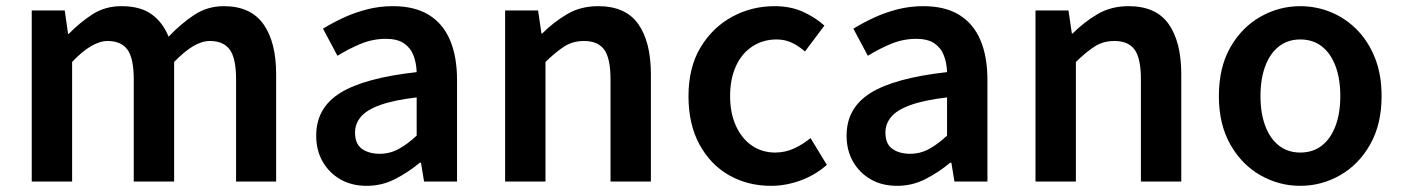

<svg xmlns="http://www.w3.org/2000/svg" viewBox="-20 -589 4549 623"><path d="M83 0V-555H190L201 -479H203Q239 -516 280 -542.5Q321 -569 374 -569Q435 -569 471.5 -543Q508 -517 527 -470Q567 -512 610 -540.5Q653 -569 706 -569Q793 -569 834.5 -511Q876 -453 876 -348V0H746V-331Q746 -400 725.5 -428Q705 -456 661 -456Q635 -456 606.5 -439Q578 -422 545 -388V0H414V-331Q414 -400 393.5 -428Q373 -456 329 -456Q304 -456 275 -439Q246 -422 214 -388V0Z M1170 14Q1121 14 1084.5 -7Q1048 -28 1027 -64.5Q1006 -101 1006 -149Q1006 -239 1084 -287.5Q1162 -336 1332 -355Q1331 -385 1321.5 -409.5Q1312 -434 1290.5 -448.5Q1269 -463 1232 -463Q1190 -463 1151 -447Q1112 -431 1075 -408L1028 -496Q1059 -515 1094.5 -531.5Q1130 -548 1170.5 -558.5Q1211 -569 1255 -569Q1325 -569 1371 -541Q1417 -513 1440 -459.5Q1463 -406 1463 -329V0H1356L1346 -61H1342Q1305 -30 1262 -8Q1219 14 1170 14ZM1212 -90Q1245 -90 1273.5 -105.5Q1302 -121 1332 -149V-273Q1257 -264 1213 -248Q1169 -232 1150.5 -209.5Q1132 -187 1132 -159Q1132 -122 1154.5 -106Q1177 -90 1212 -90Z M1619 0V-555H1726L1737 -480H1739Q1776 -517 1820 -543Q1864 -569 1921 -569Q2010 -569 2051 -511Q2092 -453 2092 -348V0H1961V-331Q1961 -400 1940.5 -428Q1920 -456 1875 -456Q1839 -456 1811.5 -438.5Q1784 -421 1750 -388V0Z M2482 14Q2406 14 2345.5 -20.5Q2285 -55 2249.5 -120.5Q2214 -186 2214 -277Q2214 -370 2253 -435Q2292 -500 2355.5 -534.5Q2419 -569 2493 -569Q2545 -569 2585 -551Q2625 -533 2655 -506L2592 -422Q2570 -441 2548 -451Q2526 -461 2500 -461Q2456 -461 2421.5 -438.5Q2387 -416 2368 -374.5Q2349 -333 2349 -277Q2349 -222 2368 -180.5Q2387 -139 2420 -116.5Q2453 -94 2495 -94Q2528 -94 2557 -107.5Q2586 -121 2610 -141L2663 -54Q2624 -20 2576.5 -3Q2529 14 2482 14Z M2891 14Q2842 14 2805.5 -7Q2769 -28 2748 -64.5Q2727 -101 2727 -149Q2727 -239 2805 -287.5Q2883 -336 3053 -355Q3052 -385 3042.5 -409.5Q3033 -434 3011.5 -448.5Q2990 -463 2953 -463Q2911 -463 2872 -447Q2833 -431 2796 -408L2749 -496Q2780 -515 2815.5 -531.5Q2851 -548 2891.5 -558.5Q2932 -569 2976 -569Q3046 -569 3092 -541Q3138 -513 3161 -459.5Q3184 -406 3184 -329V0H3077L3067 -61H3063Q3026 -30 2983 -8Q2940 14 2891 14ZM2933 -90Q2966 -90 2994.5 -105.5Q3023 -121 3053 -149V-273Q2978 -264 2934 -248Q2890 -232 2871.5 -209.5Q2853 -187 2853 -159Q2853 -122 2875.5 -106Q2898 -90 2933 -90Z M3340 0V-555H3447L3458 -480H3460Q3497 -517 3541 -543Q3585 -569 3642 -569Q3731 -569 3772 -511Q3813 -453 3813 -348V0H3682V-331Q3682 -400 3661.5 -428Q3641 -456 3596 -456Q3560 -456 3532.5 -438.5Q3505 -421 3471 -388V0Z M4199 14Q4130 14 4069.5 -20.5Q4009 -55 3972 -120.5Q3935 -186 3935 -277Q3935 -370 3972 -435Q4009 -500 4069.5 -534.5Q4130 -569 4199 -569Q4251 -569 4298.5 -549.5Q4346 -530 4383 -492.5Q4420 -455 4441.5 -401Q4463 -347 4463 -277Q4463 -186 4426 -120.5Q4389 -55 4328.5 -20.5Q4268 14 4199 14ZM4199 -94Q4240 -94 4269 -116.5Q4298 -139 4313.5 -180.5Q4329 -222 4329 -277Q4329 -333 4313.5 -374.5Q4298 -416 4269 -438.5Q4240 -461 4199 -461Q4159 -461 4130 -438.5Q4101 -416 4085.5 -374.5Q4070 -333 4070 -277Q4070 -222 4085.5 -180.5Q4101 -139 4130 -116.5Q4159 -94 4199 -94Z"/></svg>

Font: Noto Sans JP Thin SemiBold
Style: Regular
Weight: 600
Version: Version 2.004-H2;hotconv 1.0.118;makeotfexe 2.5.65603